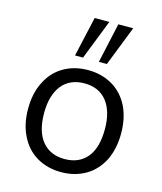

<svg xmlns="http://www.w3.org/2000/svg" viewBox="-116 -857 803 949"><g transform="rotate(15 286.0 -382.5)"><path d="M286 7Q216 7 161 -25Q107 -57 78 -116Q48 -175 48 -254Q48 -334 78 -392Q107 -451 161 -483Q216 -515 286 -515Q356 -515 411 -483Q464 -452 495 -392Q524 -332 524 -254Q524 -176 495 -116Q464 -56 411 -25Q356 7 286 7ZM286 -60Q360 -60 401 -110Q441 -159 441 -254Q441 -345 400 -397Q359 -447 286 -447Q212 -447 171 -397Q130 -345 130 -254Q130 -160 171 -110Q212 -60 286 -60ZM245 -568H204L250 -772H325ZM367 -568H326L371 -772H447Z"/></g></svg>

Font: PRinguin Sans
Style: Regular
Weight: 400
Designer: Vernon Adams
Foundry: Vernon Adams
Version: ""